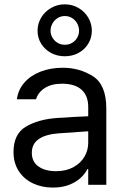

<svg xmlns="http://www.w3.org/2000/svg" viewBox="-20 -848 575 881"><path d="M241.2 -306.6Q274.4 -309.1 315.7 -311.3Q356.9 -313.5 384.8 -314.5V-357.4Q384.8 -408.7 354.2 -436.3Q323.7 -463.9 264.6 -463.9Q216.3 -463.9 185.5 -444.1Q154.8 -424.3 145.5 -392.6H57.6Q63 -435.1 90.8 -467.8Q118.7 -500.5 164.8 -518.8Q210.9 -537.1 268.6 -537.1Q344.7 -537.1 406.2 -498.3Q467.8 -459.5 467.8 -349.6V0H384.8V-72.3H380.9Q371.1 -51.8 350.8 -32.5Q330.6 -13.2 298.1 -0.2Q265.6 12.7 222.7 12.7Q171.9 12.7 130.9 -6.8Q89.8 -26.4 65.9 -63.2Q42 -100.1 42 -150.4Q42 -232.9 98.4 -266.6Q154.8 -300.3 241.2 -306.6ZM237.3 -62.5Q282.7 -62.5 316.2 -80.6Q349.6 -98.6 367.2 -128.4Q384.8 -158.2 384.8 -192.4V-245.6L251 -236.3Q191.4 -232.4 158.7 -210.4Q126 -188.5 126 -146.5Q126 -106 156.5 -84.2Q187 -62.5 237.3 -62.5ZM152.3 -707Q152.3 -739.3 168.9 -767.1Q185.5 -794.9 214.4 -811.5Q243.2 -828.1 277.3 -828.1Q311.5 -828.1 340.1 -811.5Q368.7 -794.9 385 -767.1Q401.4 -739.3 401.4 -707Q401.4 -674.3 385 -647.5Q368.7 -620.6 340.3 -605.2Q312 -589.8 277.3 -589.8Q242.7 -589.8 214.1 -605.2Q185.5 -620.6 168.9 -647.5Q152.3 -674.3 152.3 -707ZM342.8 -707Q342.8 -724.1 334.5 -739.7Q326.2 -755.4 311.3 -764.9Q296.4 -774.4 277.3 -774.4Q258.8 -774.4 243.9 -764.9Q229 -755.4 220.5 -739.7Q211.9 -724.1 211.9 -707Q211.9 -690.4 220.5 -675.5Q229 -660.6 243.9 -651.6Q258.8 -642.6 277.3 -642.6Q296.4 -642.6 311.3 -651.6Q326.2 -660.6 334.5 -675.5Q342.8 -690.4 342.8 -707Z"/></svg>

Font: Pretendard
Style: Regular
Weight: 400
Designer: Base glyphs from Inter by Rasmus Andersson; Hangeul glyphs from Noto Sans CJK(Source Han Sans) by Jang Soo-young and Kan
Foundry: Kil Hyung-jin
Version: Version 1.309